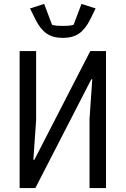

<svg xmlns="http://www.w3.org/2000/svg" viewBox="-20 -958 640 978"><path d="M80 -698H164V-346L150 -144H155L440 -698H520V0H436V-352L450 -554H445L160 0H80ZM300 -765Q249 -765 217 -787.5Q185 -810 161 -858L133 -915L205 -938L245 -832Q256 -828 272 -827Q288 -826 300 -826Q312 -826 328 -827Q344 -828 355 -832L395 -938L467 -915L439 -858Q415 -810 383 -787.5Q351 -765 300 -765Z"/></svg>

Font: IBM Plex Mono
Style: Regular
Weight: 400
Monospace: yes
Designer: Mike Abbink, Paul van der Laan, Pieter van Rosmalen
Foundry: Bold Monday
Version: Version 2.3